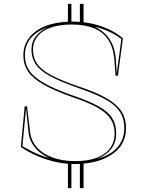

<svg xmlns="http://www.w3.org/2000/svg" viewBox="-20 -835 755 995"><path d="M394 140V0H413V140ZM332 140V0H350V140ZM332 -716V-815H350V-716ZM394 -716V-815H413V-716ZM364 15Q319 15 270.5 4.5Q222 -6 176 -25.5Q130 -45 88 -73L108 -284H120L135 -159Q139 -109 169.5 -73.5Q200 -38 251.5 -19Q303 0 370 0Q435 0 480.5 -17Q526 -34 550 -66.5Q574 -99 574 -144Q574 -187 553 -219Q532 -251 483 -278.5Q434 -306 349 -334Q257 -367 202.5 -398.5Q148 -430 124.5 -466Q101 -502 101 -550Q101 -589 119 -621Q137 -653 170 -676Q203 -699 250 -711Q297 -723 357 -723Q412 -723 460.5 -711.5Q509 -700 549 -680.5Q589 -661 617 -636L591 -443H579L572 -531Q566 -592 539.5 -631Q513 -670 466 -689Q419 -708 352 -708Q289 -708 244 -692.5Q199 -677 175 -647.5Q151 -618 151 -577Q151 -536 172.5 -504.5Q194 -473 245.5 -445.5Q297 -418 384 -388Q454 -365 501.5 -342Q549 -319 578 -293.5Q607 -268 620 -238.5Q633 -209 633 -171Q633 -134 620 -104.5Q607 -75 583 -53Q559 -31 525.5 -15.5Q492 0 451.5 7.5Q411 15 364 15ZM127 -157 115 -273 96 -77Q119 -64 142.5 -52Q166 -40 189.5 -31Q213 -22 236 -16Q186 -38 158 -74.5Q130 -111 127 -157ZM469 -697Q517 -676 545.5 -635.5Q574 -595 580 -533L585 -454L609 -633Q590 -648 567.5 -660Q545 -672 520.5 -681.5Q496 -691 469 -697ZM624 -171Q624 -207 612 -235.5Q600 -264 572 -288.5Q544 -313 497 -335Q450 -357 381 -381Q292 -412 239.5 -440.5Q187 -469 165 -502Q143 -535 143 -577Q143 -619 167 -648.5Q191 -678 231 -695Q192 -682 164.5 -661Q137 -640 123 -612Q109 -584 109 -550Q109 -515 121.5 -487.5Q134 -460 162.5 -436Q191 -412 237.5 -389Q284 -366 352 -342Q438 -313 489 -285Q540 -257 561 -223.5Q582 -190 582 -144Q582 -95 555.5 -62Q529 -29 482 -11Q515 -20 541.5 -34.5Q568 -49 586.5 -69.5Q605 -90 614.5 -115.5Q624 -141 624 -171Z"/></svg>

Font: Kalnia Glaze Thin Light
Style: Regular
Weight: 300
Version: Version 1.110